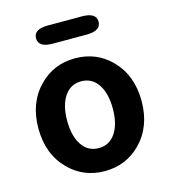

<svg xmlns="http://www.w3.org/2000/svg" viewBox="-115 -861 856 967"><g transform="rotate(-15 313.0 -377.5)"><path d="M126 -63Q44 -146 44 -280Q44 -414 126 -497Q202 -574 313 -574Q424 -574 500 -497Q582 -414 582 -280Q582 -146 500 -63Q424 14 313 14Q202 14 126 -63ZM225.5 -153Q257 -106 313 -106Q369 -106 400.5 -153Q432 -200 432 -280Q432 -360 400.5 -407Q369 -454 313 -454Q257 -454 225.5 -407Q194 -360 194 -280Q194 -200 225.5 -153ZM225 -674Q150 -674 150 -722Q150 -769 225 -769H401Q476 -769 476 -722Q476 -674 401 -674Z"/></g></svg>

Font: Resource Han Rounded JP
Style: Bold
Weight: 700
Designer: Cyano Hao (round all glyphs); Ryoko NISHIZUKA 西塚涼子 (kana, bopomofo & ideographs); Paul D. Hunt (Latin, Greek & Cyrillic)
Foundry: Cyano Hao
Version: 0.990